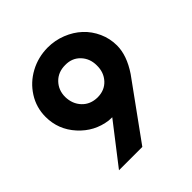

<svg xmlns="http://www.w3.org/2000/svg" viewBox="-200 -912 1063 1063"><g transform="rotate(-45 332.0 -380.0)"><path d="M332.5 -759.8Q389.2 -759.8 440.9 -739.3Q492.7 -718.8 530.3 -683.8Q567.9 -648.9 590.1 -599.9Q612.3 -550.8 612.3 -496.1Q612.3 -418.5 553.7 -331.1L314 0H131.3L312.5 -233.9Q292 -233.9 286.1 -234.9Q187.5 -248 120.1 -322.5Q52.7 -397 52.7 -496.1Q52.7 -569.3 91.1 -629.9Q129.4 -690.4 193.4 -724.9Q257.3 -759.3 332.5 -759.8ZM332.5 -368.7Q388.2 -368.7 422.1 -405.5Q456.1 -442.4 455.1 -497.6Q455.1 -551.3 420.9 -587.4Q386.7 -623.5 332.5 -622.6Q276.9 -622.6 242.2 -586.7Q207.5 -550.8 207.5 -497.6Q208.5 -442.4 242.7 -406Q276.9 -369.6 332.5 -368.7Z"/></g></svg>

Font: Now
Style: Bold
Weight: 700
Designer: Alfredo Marco Pradil
Foundry: Alfredo Marco Pradil
Version: Version 1.002;PS 001.002;hotconv 1.0.88;makeotf.lib2.5.64775